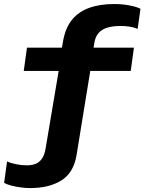

<svg xmlns="http://www.w3.org/2000/svg" viewBox="-52 -748 718 954"><path d="M98 186.5Q75 186.5 49.5 183Q24 179.5 2.5 173.8Q-19 168 -31.5 160.5L-17 54.5Q0 62 27.5 67.8Q55 73.5 81.5 73.5Q104 73.5 123 66.8Q142 60 155.8 41.2Q169.5 22.5 175 -12.5L239.5 -395.5H66L82 -511H255.5L261.5 -544Q272.5 -608 304.8 -648.5Q337 -689 390.2 -708.5Q443.5 -728 517 -728Q554.5 -728 590.5 -721.2Q626.5 -714.5 646 -704.5L632 -604.5Q613 -612.5 590.8 -615.8Q568.5 -619 547 -619Q510.5 -619 482.5 -611Q454.5 -603 438 -584.2Q421.5 -565.5 416.5 -533.5L413 -511H613.5L597.5 -395.5H396.5L328.5 22Q314 110.5 253 148.5Q192 186.5 98 186.5Z"/></svg>

Font: Chivo Mono Medium
Style: Italic
Weight: 500
Italic angle: -8.05°
Monospace: yes
Designer: Hector Gatti
Foundry: Omnibus-Type
Version: Version 1.008